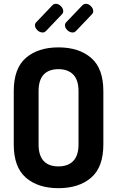

<svg xmlns="http://www.w3.org/2000/svg" viewBox="-20 -979 612 1005"><path d="M203 -809Q188 -809 175.5 -821Q163 -833 163 -847Q163 -856 170 -863L254 -951Q261 -959 273 -959Q287 -959 299 -946.5Q311 -934 311 -921Q311 -911 304 -904L222 -818Q217 -813 213.5 -811Q210 -809 203 -809ZM360 -809Q345 -809 332.5 -821Q320 -833 320 -847Q320 -856 327 -863L411 -951Q419 -959 430 -959Q444 -959 456 -946.5Q468 -934 468 -921Q468 -911 461 -904L379 -818Q374 -813 370.5 -811Q367 -809 360 -809ZM52 -223V-502Q52 -621 115.5 -676Q179 -731 286 -731Q393 -731 457 -676Q521 -621 521 -502V-223Q521 -104 457 -49Q393 6 286 6Q179 6 115.5 -49Q52 -104 52 -223ZM286 -617Q235 -617 208.5 -588.5Q182 -560 182 -502V-223Q182 -165 208.5 -136.5Q235 -108 286 -108Q336 -108 363.5 -136.5Q391 -165 391 -223V-502Q391 -560 363.5 -588.5Q336 -617 286 -617Z"/></svg>

Font: Dosis
Style: Regular
Weight: 400
Designer: Edgar Tolentino, Pablo Impallari, Igino Marini
Foundry: Edgar Tolentino, Pablo Impallari, Igino Marini
Version: Version 1.007;Glyphs 3.1.1 (3134)